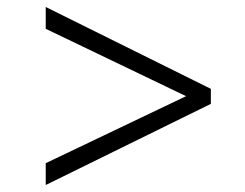

<svg xmlns="http://www.w3.org/2000/svg" viewBox="-20 -564 703 550"><path d="M111 -34V-96.5L513 -288.5L111 -481.5V-544L584 -309.5V-266.5Z"/></svg>

Font: Merriweather 96pt Medium
Style: Regular
Weight: 500
Version: Version 2.100